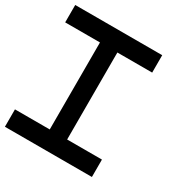

<svg xmlns="http://www.w3.org/2000/svg" viewBox="-177 -920 1021 1062"><g transform="rotate(30 333.5 -389.0)"><path d="M333.3 -111.1H555.6V0H0V-111.1H222.2V-666.7H0V-777.8H555.6V-666.7H333.3Z"/></g></svg>

Font: Pixeloid Mono
Style: Regular
Weight: 400
Monospace: yes
Designer: GGBotNet
Foundry: GGBotNet
Version: 0.5